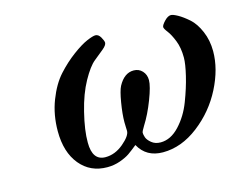

<svg xmlns="http://www.w3.org/2000/svg" viewBox="-72 -560 857 680"><g transform="rotate(-15 356.5 -220.0)"><path d="M107.9 -157.2Q107.9 -217.3 127.9 -269Q147.9 -320.8 177 -352.8Q206.1 -384.8 238 -408.4Q270 -432.1 292.5 -441.7Q314.9 -451.2 324.2 -451.2Q335.4 -451.2 343.3 -437.5Q351.1 -423.8 351.1 -417Q351.1 -408.2 335.9 -395.5Q320.8 -382.8 300.3 -366.5Q279.8 -350.1 255.4 -306.2Q231 -262.2 215.8 -200.2Q199.7 -135.3 200.2 -90.8Q200.2 -24.9 248 -24.9Q283.2 -24.9 314.2 -51Q345.2 -77.1 345.2 -95.2Q345.2 -98.1 344.7 -108.2Q344.2 -118.2 344.2 -127Q344.2 -156.7 351.1 -197.8Q357.9 -238.8 366.2 -254.9Q388.2 -295.9 422.9 -295.9Q441.9 -295.9 454.3 -282.5Q466.8 -269 466.8 -249Q466.8 -227.1 448.5 -179.4Q430.2 -131.8 408.2 -97.2Q397 -79.1 397 -74.2Q397 -67.4 400.4 -57.1Q403.8 -46.9 417 -35.9Q430.2 -24.9 450.2 -24.9Q487.3 -24.9 519 -58.8Q550.8 -92.8 568.8 -139.9Q586.9 -187 596.9 -229Q606.9 -271 606.9 -293.9Q606.9 -330.1 596.4 -356.4Q585.9 -382.8 575 -397Q564 -411.1 564 -417Q564 -423.8 576.9 -437.5Q589.8 -451.2 601.1 -451.2Q608.9 -451.2 626 -441.7Q643.1 -432.1 663.6 -414.1Q684.1 -396 698.5 -362.5Q712.9 -329.1 712.9 -289.1Q712.9 -224.1 677.5 -154.5Q642.1 -85 579.6 -36.9Q517.1 11.2 449.2 11.2Q388.2 11.2 360.8 -39.1Q340.8 -22.9 327.9 -13.9Q314.9 -4.9 292.5 3.2Q270 11.2 245.1 11.2Q183.1 11.2 145.5 -34.4Q107.9 -80.1 107.9 -157.2Z"/></g></svg>

Font: CMU Serif
Style: BoldItalic
Weight: 700
Italic angle: -14.04°
Version: Version 0.7.0